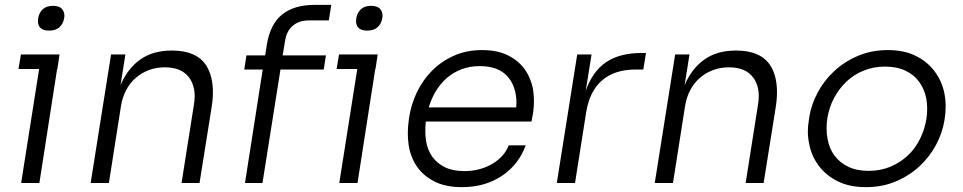

<svg xmlns="http://www.w3.org/2000/svg" viewBox="-20 -753 3964 790"><path d="M67 0 141 -469H56L66 -529H225L216 -469H215L142 0ZM182 -627Q155 -627 144 -641Q136 -651 136 -666Q136 -672 137 -678Q141 -701 156 -715Q171 -729 198 -729Q225 -729 236 -715Q245 -704 245 -687Q245 -683 244 -678Q240 -655 224.5 -641Q209 -627 182 -627Z M353 0 437 -529H496L476 -403Q505 -471 557 -508Q609 -545 686 -545H689Q789 -545 829 -483Q856 -440 856 -373Q856 -343 850 -307L801 0H727L778 -323Q781 -341 781 -357Q781 -403 758 -434Q727 -476 658 -476Q623 -476 592.5 -464.5Q562 -453 538.5 -432.5Q515 -412 499.5 -383Q484 -354 478 -318L428 0Z M988 0 1061 -467H985L994 -525H1071L1078 -570Q1092 -654 1141 -693.5Q1190 -733 1276 -733H1343L1333 -669H1252Q1210 -669 1184.5 -647Q1159 -625 1153 -585L1143 -525H1321L1312 -467H1134L1060 0Z M1376 0 1450 -469H1365L1375 -529H1534L1525 -469H1524L1451 0ZM1491 -627Q1464 -627 1453 -641Q1445 -651 1445 -666Q1445 -672 1446 -678Q1450 -701 1465 -715Q1480 -729 1507 -729Q1534 -729 1545 -715Q1554 -704 1554 -687Q1554 -683 1553 -678Q1549 -655 1533.5 -641Q1518 -627 1491 -627Z M1881 17Q1812 17 1766 -7Q1720 -31 1694 -70Q1668 -109 1661 -159Q1658 -182 1658 -205Q1658 -232 1662 -259L1664 -273Q1672 -324 1695.5 -373.5Q1719 -423 1757 -461.5Q1795 -500 1847 -523.5Q1899 -547 1964 -547Q2026 -547 2069.5 -525.5Q2113 -504 2138.5 -468.5Q2164 -433 2173 -387Q2177 -362 2177 -337Q2177 -315 2174 -292L2167 -253H1732Q1730 -233 1730 -215Q1730 -193 1733 -173Q1739 -136 1758.5 -108.5Q1778 -81 1810.5 -65Q1843 -49 1891 -49Q1925 -49 1955 -57.5Q1985 -66 2008.5 -80.5Q2032 -95 2048.5 -114Q2065 -133 2073 -155H2143Q2114 -75 2044.5 -29Q1975 17 1881 17ZM1954 -481Q1913 -481 1879 -468Q1845 -455 1819 -432.5Q1793 -410 1774 -379Q1755 -348 1744 -311H2104Q2105 -320 2105 -329Q2105 -393 2072 -434Q2034 -481 1954 -481Z M2271 0 2355 -529H2414L2390 -379Q2417 -458 2473 -496.5Q2529 -535 2620 -535H2638L2627 -467H2596Q2509 -467 2457.5 -422.5Q2406 -378 2392 -292L2346 0Z M2674 0 2758 -529H2817L2797 -403Q2826 -471 2878 -508Q2930 -545 3007 -545H3010Q3110 -545 3150 -483Q3177 -440 3177 -373Q3177 -343 3171 -307L3122 0H3048L3099 -323Q3102 -341 3102 -357Q3102 -403 3079 -434Q3048 -476 2979 -476Q2944 -476 2913.5 -464.5Q2883 -453 2859.5 -432.5Q2836 -412 2820.5 -383Q2805 -354 2799 -318L2749 0Z M3543 17Q3475 17 3427 -7Q3379 -31 3349.5 -70Q3320 -109 3310 -158Q3304 -185 3304 -213Q3304 -235 3308 -258L3310 -272Q3318 -323 3344.5 -372.5Q3371 -422 3413 -461Q3455 -500 3511 -523.5Q3567 -547 3633 -547Q3699 -547 3747 -523.5Q3795 -500 3824.5 -461Q3854 -422 3865 -373Q3871 -344 3871 -315Q3871 -293 3868 -272L3866 -258Q3858 -207 3832 -158Q3806 -109 3764.5 -70Q3723 -31 3667 -7Q3611 17 3543 17ZM3554 -50Q3603 -50 3643.5 -67Q3684 -84 3715 -113Q3746 -142 3765.5 -181.5Q3785 -221 3792 -265Q3795 -286 3795 -306Q3795 -328 3791 -349Q3783 -388 3761.5 -417Q3740 -446 3705 -462.5Q3670 -479 3622 -479Q3574 -479 3533.5 -462.5Q3493 -446 3462.5 -417Q3432 -388 3411.5 -349Q3391 -310 3384 -265Q3381 -244 3381 -225Q3381 -203 3385 -182Q3392 -142 3413.5 -113Q3435 -84 3470 -67Q3505 -50 3554 -50Z"/></svg>

Font: Sora Light
Style: Italic
Weight: 300
Designer: Jonathan Barnbrook, Juli√°n Moncada
Version: Version 1.000